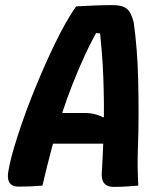

<svg xmlns="http://www.w3.org/2000/svg" viewBox="-20 -726 640 751"><path d="M89 -284H310Q333 -284 351 -279.5Q369 -275 383 -267L409 -276L411 -222L413 -164H97Q87 -164 81.5 -171.5Q76 -179 75 -192Q74 -205 77 -220ZM146 0Q124 2 100 3Q76 4 54 4Q36 4 26 -2.5Q16 -9 12.5 -23Q9 -37 13 -58Q20 -98 34 -145.5Q48 -193 66 -245Q84 -297 105 -350Q126 -403 148.5 -454.5Q171 -506 193.5 -552.5Q216 -599 237.5 -637Q259 -675 278 -701Q314 -703 349.5 -704.5Q385 -706 421 -706Q448 -706 464 -699Q480 -692 488.5 -677Q497 -662 503 -638Q510 -589 514.5 -532.5Q519 -476 520.5 -412.5Q522 -349 522 -279.5Q522 -210 519 -134Q518 -101 518.5 -68Q519 -35 521 0Q498 2 474 3.5Q450 5 424 5Q408 5 396.5 -1.5Q385 -8 380.5 -23Q376 -38 379 -62Q383 -134 385 -198Q387 -262 386.5 -318Q386 -374 384 -425.5Q382 -477 378 -525.5Q374 -574 369 -623L398 -594L330 -598L369 -620Q339 -568 313.5 -513Q288 -458 265 -400Q242 -342 221.5 -279Q201 -216 182.5 -146.5Q164 -77 146 0Z"/></svg>

Font: Rec Mono Semicasual
Style: Bold Italic
Weight: 700
Italic angle: -10°
Version: Version 1.085; ttfautohint (v1.8.4.7-5d5b)